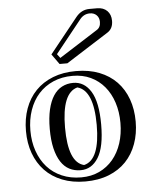

<svg xmlns="http://www.w3.org/2000/svg" viewBox="-54 -783 700 863"><g transform="rotate(-5 296.0 -351.5)"><path d="M279.8 -412.1Q330.1 -412.1 359.6 -364Q389.2 -315.9 389.2 -214.8Q389.2 -113.8 359.6 -65.9Q330.1 -18.1 279.8 -18.1Q252 -18.1 229.2 -29.8Q206.5 -41.5 190.7 -65.9Q174.8 -90.3 166 -127.2Q157.2 -164.1 157.2 -214.8Q157.2 -265.1 166 -302.5Q174.8 -339.8 190.7 -364Q206.5 -388.2 229.2 -400.1Q252 -412.1 279.8 -412.1ZM279.8 14.2Q325.2 14.2 361.3 -2.9Q397.5 -20 423.1 -50.5Q448.7 -81.1 462.4 -123Q476.1 -165 476.1 -214.8Q476.1 -264.6 462.4 -306.6Q448.7 -348.6 423.1 -379.2Q397.5 -409.7 361.3 -426.8Q325.2 -443.8 279.8 -443.8Q231.4 -443.8 192.4 -426.8Q153.3 -409.7 126.2 -379.4Q99.1 -349.1 84.5 -306.9Q69.8 -264.6 69.8 -214.8Q69.8 -164.6 84.5 -122.6Q99.1 -80.6 126.2 -50Q153.3 -19.5 192.4 -2.7Q231.4 14.2 279.8 14.2ZM296.9 -463.9Q356 -463.9 402.1 -445.8Q448.2 -427.7 480 -394.8Q511.7 -361.8 528.3 -315.9Q544.9 -270 544.9 -214.8Q544.9 -160.2 528.3 -114.3Q511.7 -68.4 480.2 -35.4Q448.7 -2.4 402.3 15.9Q356 34.2 296.9 34.2Q238.3 34.2 192.1 15.9Q146 -2.4 114.5 -35.4Q83 -68.4 66.4 -114Q49.8 -159.7 49.8 -214.8Q49.8 -270 66.4 -315.9Q83 -361.8 114.7 -394.8Q146.5 -427.7 192.4 -445.8Q238.3 -463.9 296.9 -463.9ZM226.1 -214.8Q226.1 -57.1 296.9 -40Q369.1 -57.1 369.1 -214.8Q369.1 -371.1 296.9 -390.1Q226.1 -371.1 226.1 -214.8ZM336.4 -693.8 218.8 -546.9 232.4 -528.8 405.8 -639.2Q423.8 -649.9 423.8 -674.8Q423.8 -693.8 412.1 -705.3Q400.4 -716.8 381.8 -716.8Q354.5 -716.8 336.4 -693.8ZM193.8 -547.9 320.8 -706.1Q345.7 -736.8 381.8 -736.8H416.5Q444.8 -736.8 461.7 -720Q478.5 -703.1 478.5 -674.8Q478.5 -640.1 453.6 -624L261.7 -502H226.6Z"/></g></svg>

Font: Jacques Francois Shadow
Style: Regular
Weight: 400
Designer: Alexei Vanyashin, Nikita Kanarev (i@xarsok.ru)
Foundry: Cyreal (www.cyreal.org)
Version: Version 1.003